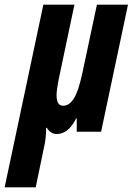

<svg xmlns="http://www.w3.org/2000/svg" viewBox="-81 -568 572 828"><path d="M106 -548H240L173 -230Q163 -180 163 -157Q163 -134 170 -123Q177 -112 192 -112Q217 -112 237 -142.5Q257 -173 274 -252L337 -548H471L355 0H250V-58H248Q229 -21 208 -5.5Q187 10 164 10Q137 10 121 -17H118Q118 31 108 71L73 240H-61Z"/></svg>

Font: Noto Sans Display Ex Bold Cond
Style: Italic
Weight: 800
Width: 3
Italic angle: -12°
Designer: Monotype Design team
Foundry: Monotype Imaging Inc.
Version: Version 1.000